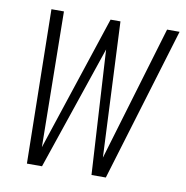

<svg xmlns="http://www.w3.org/2000/svg" viewBox="-70 -658 702 726"><g transform="rotate(10 281.0 -295.5)"><path d="M80 0 70 -591H118L125 -71L297 -591H335L359 -72L514 -591H562L383 0H328L300 -477L138 0Z"/></g></svg>

Font: Alumni Sans Light
Style: Italic
Weight: 300
Italic angle: -8°
Version: Version 1.016